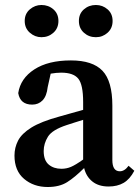

<svg xmlns="http://www.w3.org/2000/svg" viewBox="-20 -735 559 769"><path d="M415 12Q375 12 350 -8Q325 -28 317 -62Q280 -25 249 -5.5Q218 14 171 14Q115 14 76.5 -18.5Q38 -51 38 -112Q38 -144 52.5 -172Q67 -200 105.5 -224Q144 -248 217 -268Q241 -275 265 -281.5Q289 -288 313 -295V-326Q313 -396 293.5 -420Q274 -444 225 -444Q215 -444 205 -443Q195 -442 183 -440L171 -386Q167 -350 150.5 -333Q134 -316 109 -316Q61 -316 53 -362Q62 -421 117.5 -457Q173 -493 264 -493Q351 -493 390.5 -451.5Q430 -410 430 -312V-94Q430 -49 460 -49Q479 -49 495 -71L518 -51Q500 -17 475 -2.5Q450 12 415 12ZM155 -130Q155 -93 175 -76Q195 -59 226 -59Q246 -59 264 -66.5Q282 -74 313 -96V-255Q296 -250 279.5 -244.5Q263 -239 247 -234Q189 -215 172 -187.5Q155 -160 155 -130ZM146 -586Q120 -586 99.5 -604Q79 -622 79 -651Q79 -680 99.5 -697.5Q120 -715 146 -715Q174 -715 194 -697.5Q214 -680 214 -651Q214 -622 194 -604Q174 -586 146 -586ZM364 -586Q336 -586 316 -604Q296 -622 296 -651Q296 -680 316 -697.5Q336 -715 364 -715Q391 -715 411 -697.5Q431 -680 431 -651Q431 -622 411 -604Q391 -586 364 -586Z"/></svg>

Font: Source Serif 4 Semibold
Style: Regular
Weight: 600
Designer: Frank Grießhammer
Foundry: Adobe
Version: Version 4.005;hotconv 1.1.0;makeotfexe 2.6.0